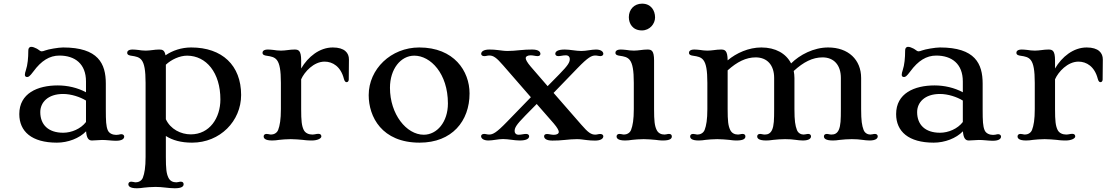

<svg xmlns="http://www.w3.org/2000/svg" viewBox="-20 -761 6040 1040"><path d="M84.5 -143.1C84.5 -48.8 151.9 11.7 288.1 11.7C348.1 11.7 409.7 -11.7 446.3 -49.8C449.2 -10.3 461.4 0 478 0C488.3 0 498 -0.5 506.8 -1.5C515.1 -2 524.4 -2.9 532.7 -2.9C544.9 -2.9 557.1 -2 568.4 -1C581.5 0 594.2 1.5 607.4 1.5C643.1 1.5 652.8 -10.3 652.8 -21.5C652.8 -28.3 646.5 -34.2 637.2 -34.2C632.3 -34.2 627.9 -32.7 623.5 -31.7C618.7 -30.8 614.3 -30.3 609.9 -30.3C592.3 -30.3 571.3 -37.1 563.5 -56.2C554.7 -78.1 553.2 -105 553.2 -168.5V-308.1C553.2 -416 512.7 -503.9 321.8 -503.9C296.9 -503.9 240.7 -494.1 225.1 -487.8C216.3 -484.4 210.9 -482.9 204.6 -482.9C198.2 -482.9 188.5 -492.7 179.2 -497.6C167.5 -503.4 158.2 -507.3 148.9 -507.3C142.6 -507.3 133.3 -503.9 133.3 -485.8C133.3 -448.2 129.9 -409.7 120.1 -380.4C116.7 -370.6 114.7 -362.8 114.7 -355.5C114.7 -349.6 118.2 -343.8 126.5 -343.8C134.8 -343.8 140.6 -346.7 161.1 -374C203.6 -432.1 248.5 -460 301.8 -460C386.2 -460 445.8 -415 445.8 -319.8V-261.2C399.9 -286.1 345.2 -298.3 293 -298.3C183.1 -298.3 84.5 -255.4 84.5 -143.1ZM198.2 -153.8C198.2 -205.6 238.8 -252 321.8 -252C365.7 -252 414.1 -235.8 445.8 -216.3V-100.1C417.5 -63 367.2 -42 322.3 -42C241.2 -42 198.2 -85.9 198.2 -153.8Z M768.6 88.9C768.6 145.5 762.7 178.2 753.9 201.2C747.1 219.2 729.5 226.6 715.3 226.6C711.4 226.6 707 225.6 702.6 224.6C698.7 223.6 694.8 223.1 691.4 223.1C682.1 223.1 675.3 227.5 675.3 236.8C675.3 246.6 682.6 258.8 721.7 258.8C735.4 258.8 746.1 257.3 759.3 255.4C769 253.9 802.2 251.5 822.3 251.5C840.3 251.5 857.4 252.9 874.5 254.9C892.1 256.8 909.2 258.8 926.3 258.8C965.8 258.8 974.6 248 974.6 236.8C974.6 227.5 968.8 223.1 959 223.1C954.6 223.1 950.2 224.1 946.3 225.1C942.4 226.1 939 226.6 935.1 226.6C917 226.6 900.9 219.7 892.1 201.2C881.3 178.7 878.4 152.3 878.4 88.9V-24.4C914.1 -1.5 960 11.7 1020.5 11.7C1171.9 11.7 1286.1 -105 1286.1 -246.6C1286.1 -406.7 1183.6 -503.9 1015.6 -503.9C962.9 -503.9 914.1 -487.3 876.5 -461.4C871.6 -489.7 859.4 -492.7 842.3 -492.7C829.1 -492.7 816.9 -491.2 805.2 -489.7C793 -488.3 781.2 -486.8 769 -486.8C749.5 -486.8 742.7 -488.8 731 -490.2C719.7 -491.7 705.6 -492.7 698.2 -492.7C674.8 -492.7 668.9 -482.9 668.9 -475.1C668.9 -463.4 681.2 -460.4 691.9 -459C715.3 -455.6 734.4 -452.1 747.1 -435.5C761.7 -416.5 768.6 -380.4 768.6 -312ZM878.4 -115.2V-410.6C908.2 -438.5 953.1 -459.5 993.7 -459.5C1097.2 -459 1173.8 -367.7 1173.8 -222.2C1173.8 -122.6 1115.7 -33.2 1013.2 -33.2C960 -33.2 903.3 -61 878.4 -115.2Z M1408.2 -22C1408.2 -12.2 1415.5 0 1454.6 0C1468.3 0 1479 -1.5 1492.2 -3.4C1502 -4.9 1535.2 -7.3 1555.2 -7.3C1574.7 -7.3 1604 -4.9 1619.1 -3.4C1630.9 -2.4 1640.1 0 1669.4 0C1698.7 0 1720.7 -10.7 1720.7 -22C1720.7 -31.2 1714.8 -36.1 1705.1 -36.1C1698.7 -36.1 1693.8 -35.2 1689 -34.2C1683.6 -33.2 1678.2 -32.2 1671.9 -32.2C1653.8 -32.2 1633.8 -39.1 1625 -57.6C1614.3 -80.1 1611.3 -106.4 1611.3 -169.9V-331.5C1628.9 -371.6 1679.2 -427.2 1738.3 -427.2C1781.7 -427.2 1825.7 -400.9 1842.8 -334C1846.7 -319.3 1852.1 -315.9 1857.9 -315.9C1863.8 -315.9 1869.1 -321.8 1869.1 -330.1L1870.1 -438.5C1870.6 -474.1 1846.7 -503.9 1782.7 -503.9C1710.4 -503.9 1648.4 -453.1 1611.3 -390.1V-433.1C1611.3 -488.3 1596.7 -492.7 1575.2 -492.7C1562 -492.7 1549.8 -491.2 1538.1 -489.7C1525.9 -488.3 1514.2 -486.8 1502 -486.8C1482.4 -486.8 1475.6 -488.8 1463.9 -490.2C1452.6 -491.7 1438.5 -492.7 1431.2 -492.7C1407.7 -492.7 1401.9 -482.9 1401.9 -475.1C1401.9 -463.4 1414.1 -460.4 1424.8 -459C1448.2 -455.6 1467.3 -452.1 1480 -435.5C1494.6 -416.5 1501.5 -380.4 1501.5 -312V-169.9C1501.5 -113.3 1495.6 -80.6 1486.8 -57.6C1480 -39.6 1462.4 -32.2 1448.2 -32.2C1444.3 -32.2 1439.9 -33.2 1435.5 -34.2C1431.6 -35.2 1427.7 -35.6 1424.3 -35.6C1415 -35.6 1408.2 -31.2 1408.2 -22Z M1977.1 -245.6C1977.1 -128.9 2047.9 11.7 2252.9 11.7C2428.7 11.7 2523.4 -105.5 2523.4 -254.9C2523.4 -376 2439.5 -503.9 2251 -503.9C2097.7 -503.9 1977.1 -386.7 1977.1 -245.6ZM2092.3 -285.2C2092.3 -387.2 2150.4 -459.5 2224.1 -459.5C2312 -459.5 2406.2 -362.8 2406.2 -200.7C2406.2 -99.6 2346.7 -31.2 2275.4 -31.2C2181.6 -31.2 2092.3 -142.1 2092.3 -285.2Z M2585.9 -23.4C2585.9 -10.7 2599.6 0 2626 0C2637.2 0 2651.4 -2 2664.6 -3.9C2677.7 -5.9 2690.9 -7.8 2705.1 -7.8C2718.8 -7.8 2734.4 -5.9 2750 -3.9C2765.1 -2 2779.8 0 2794.9 0C2832.5 0 2846.2 -10.3 2846.2 -23.4C2846.2 -28.8 2841.3 -35.6 2830.6 -35.6C2823.7 -35.6 2817.9 -34.7 2812 -33.7C2803.7 -32.2 2797.4 -31.2 2789.1 -31.2C2773.9 -31.2 2767.6 -41 2767.6 -50.8C2767.6 -68.8 2775.4 -84 2825.2 -134.8L2887.2 -197.8L2979.5 -92.3C2999.5 -68.8 3006.8 -54.2 3006.8 -46.4C3006.8 -37.1 2996.6 -30.8 2980 -30.8C2973.6 -30.8 2967.8 -31.7 2961.9 -32.7C2955.6 -33.7 2949.2 -35.2 2942.9 -35.2C2932.1 -35.2 2927.2 -29.8 2927.2 -22.9C2927.2 -12.2 2936.5 0.5 2972.2 0.5C2996.6 0.5 3014.2 -0.5 3038.1 -2.9C3061.5 -5.4 3085 -7.3 3105.5 -7.3C3124 -7.3 3139.6 -4.4 3156.7 -2.4C3172.9 -0.5 3185.5 0.5 3203.1 0.5C3234.4 0.5 3248 -10.3 3248 -22.9C3248 -29.8 3241.7 -35.2 3231.9 -35.2C3227.1 -35.2 3222.7 -34.7 3218.8 -33.7C3213.9 -32.7 3209.5 -31.7 3204.6 -31.7C3182.1 -31.7 3165.5 -43 3128.9 -85.4L2978.5 -257.8L3107.9 -391.6C3165.5 -451.2 3184.6 -460.4 3205.1 -460.4C3210 -460.4 3215.3 -459.5 3220.2 -458.5C3224.1 -457.5 3228.5 -457 3231.9 -457C3241.7 -457 3248 -462.4 3248 -469.2C3248 -481.9 3234.4 -492.7 3208 -492.7C3196.8 -492.7 3182.6 -490.7 3169.4 -488.8C3156.2 -486.8 3143.1 -484.9 3128.9 -484.9C3115.2 -484.9 3099.6 -486.8 3084 -488.8C3068.8 -490.7 3054.2 -492.7 3039.1 -492.7C3001.5 -492.7 2987.8 -482.4 2987.8 -469.2C2987.8 -463.9 2992.7 -457 3003.4 -457C3010.3 -457 3016.1 -458 3022 -459C3030.3 -460.4 3036.6 -461.4 3044.9 -461.4C3060.1 -461.4 3066.4 -451.7 3066.4 -441.9C3066.4 -423.8 3058.6 -408.7 3008.8 -357.9L2946.3 -294.4L2855 -399.9C2835 -423.3 2827.6 -438 2827.6 -445.8C2827.6 -455.1 2837.9 -461.4 2854.5 -461.4C2860.8 -461.4 2866.7 -460.4 2872.6 -459.5C2878.9 -458.5 2885.3 -457 2891.6 -457C2902.3 -457 2907.2 -462.4 2907.2 -469.2C2907.2 -480 2897.9 -492.7 2862.3 -492.7C2837.9 -492.7 2820.3 -491.7 2796.4 -489.3C2772.9 -486.8 2749.5 -484.9 2729 -484.9C2710.4 -484.9 2694.8 -487.8 2677.7 -489.7C2661.6 -491.7 2648.9 -492.7 2631.3 -492.7C2600.1 -492.7 2586.4 -481.9 2586.4 -469.2C2586.4 -462.4 2592.8 -457 2602.5 -457C2607.4 -457 2611.8 -457.5 2615.7 -458.5C2620.6 -459.5 2625 -460.4 2629.9 -460.4C2652.3 -460.4 2668.9 -449.2 2705.6 -406.7L2855.5 -234.4L2726.1 -101.1C2668.5 -41.5 2649.4 -32.2 2628.9 -32.2C2624 -32.2 2618.7 -33.2 2613.8 -34.2C2609.9 -35.2 2605.5 -35.6 2602.1 -35.6C2592.3 -35.6 2585.9 -30.3 2585.9 -23.4Z M3457 -596.2C3500 -596.2 3528.3 -632.3 3528.3 -666.5C3528.3 -704.6 3505.9 -741.2 3458 -741.2C3415 -741.2 3386.2 -709.5 3386.2 -668C3386.2 -633.3 3406.7 -596.2 3457 -596.2ZM3319.8 -22C3319.8 -12.2 3327.1 0 3366.2 0C3379.9 0 3390.6 -1.5 3403.8 -3.4C3413.6 -4.9 3446.8 -7.3 3466.8 -7.3C3486.3 -7.3 3515.6 -4.9 3530.8 -3.4C3542.5 -2.4 3551.8 0 3570.8 0C3610.4 0 3619.1 -10.7 3619.1 -22C3619.1 -31.2 3613.3 -35.6 3603.5 -35.6C3599.1 -35.6 3594.7 -34.7 3590.8 -33.7C3586.9 -32.7 3583.5 -32.2 3579.6 -32.2C3561.5 -32.2 3545.4 -39.1 3536.6 -57.6C3525.9 -80.1 3522.9 -106.4 3522.9 -169.9V-433.1C3522.9 -488.3 3508.3 -492.7 3486.8 -492.7C3473.6 -492.7 3461.4 -491.2 3449.7 -489.7C3437.5 -488.3 3425.8 -486.8 3413.6 -486.8C3394 -486.8 3387.2 -488.8 3375.5 -490.2C3364.3 -491.7 3350.1 -492.7 3342.8 -492.7C3319.3 -492.7 3313.5 -482.9 3313.5 -475.1C3313.5 -463.4 3325.7 -460.4 3336.4 -459C3359.9 -455.6 3378.9 -452.1 3391.6 -435.5C3406.2 -416.5 3413.1 -380.4 3413.1 -312V-169.9C3413.1 -113.3 3407.2 -80.6 3398.4 -57.6C3391.6 -39.6 3374 -32.2 3359.9 -32.2C3356 -32.2 3351.6 -33.2 3347.2 -34.2C3343.3 -35.2 3339.4 -35.6 3335.9 -35.6C3326.7 -35.6 3319.8 -31.2 3319.8 -22Z M3718.3 -22C3718.3 -12.2 3725.6 0 3764.6 0C3778.3 0 3789.1 -1.5 3802.2 -3.4C3812 -4.9 3845.2 -7.3 3865.2 -7.3C3884.8 -7.3 3914.1 -4.9 3929.2 -3.4C3940.9 -2.4 3950.2 0 3969.2 0C4008.8 0 4017.6 -10.7 4017.6 -22C4017.6 -31.2 4011.7 -35.6 4002 -35.6C3997.6 -35.6 3993.2 -34.7 3989.3 -33.7C3985.4 -32.7 3981.9 -32.2 3978 -32.2C3960 -32.2 3943.8 -39.1 3935.1 -57.6C3924.3 -80.1 3921.4 -106.4 3921.4 -169.9V-379.9C3972.7 -426.3 4021.5 -450.2 4073.2 -450.2C4135.7 -450.2 4173.3 -408.2 4173.3 -338.9V-169.9C4173.3 -113.3 4172.4 -80.6 4162.1 -57.6C4153.3 -38.1 4139.2 -32.2 4123 -32.2C4118.7 -32.2 4113.8 -32.7 4109.9 -33.7C4106.4 -34.2 4101.6 -35.6 4097.7 -35.6C4087.9 -35.6 4081.5 -31.2 4081.5 -22C4081.5 -12.2 4088.9 0 4130.4 0C4142.1 0 4151.4 -1 4168.9 -3.4C4184.6 -5.4 4213.4 -7.3 4232.4 -7.3C4253.9 -7.3 4273.9 -5.9 4290 -3.4C4299.8 -2 4316.4 0 4328.6 0C4363.8 0 4373 -12.2 4373 -22.5C4373 -30.8 4366.7 -35.6 4357.9 -35.6C4354 -35.6 4349.1 -34.7 4344.7 -33.7C4340.3 -32.7 4336.4 -32.2 4332.5 -32.2C4318.8 -32.2 4302.7 -40 4296.4 -57.6C4287.6 -81.1 4283.2 -106.4 4283.2 -169.9V-338.4C4283.2 -351.6 4281.7 -364.3 4279.3 -376.5C4332.5 -425.3 4381.8 -450.2 4435.5 -450.2C4497.1 -450.2 4534.7 -408.2 4534.7 -338.9V-169.9C4534.7 -113.3 4533.7 -80.6 4523.4 -57.6C4514.6 -38.1 4500.5 -32.2 4484.4 -32.2C4480 -32.2 4475.1 -32.7 4471.2 -33.7C4467.8 -34.2 4462.9 -35.6 4459 -35.6C4449.2 -35.6 4442.9 -31.2 4442.9 -22C4442.9 -12.2 4450.2 0 4491.7 0C4503.4 0 4512.7 -1 4530.3 -3.4C4545.9 -5.4 4574.7 -7.3 4593.8 -7.3C4615.2 -7.3 4635.3 -5.9 4651.4 -3.4C4661.1 -2 4677.7 0 4689.9 0C4725.1 0 4734.4 -12.2 4734.4 -22.5C4734.4 -30.8 4728 -35.6 4719.2 -35.6C4715.3 -35.6 4710.4 -34.7 4706.1 -33.7C4701.7 -32.7 4697.8 -32.2 4693.8 -32.2C4680.2 -32.2 4664.1 -40 4657.7 -57.6C4648.9 -81.1 4644.5 -106.4 4644.5 -169.9V-338.4C4644.5 -437.5 4575.2 -503.9 4465.8 -503.9C4387.7 -503.9 4312 -464.4 4265.1 -417.5C4237.8 -471.2 4180.7 -503.9 4104 -503.9C4035.2 -503.9 3968.3 -473.6 3921.4 -434.1C3920.9 -488.3 3906.2 -492.7 3885.3 -492.7C3872.1 -492.7 3859.9 -491.2 3848.1 -489.7C3835.9 -488.3 3824.2 -486.8 3812 -486.8C3792.5 -486.8 3785.6 -488.8 3773.9 -490.2C3762.7 -491.7 3748.5 -492.7 3741.2 -492.7C3717.8 -492.7 3711.9 -482.9 3711.9 -475.1C3711.9 -463.4 3724.1 -460.4 3734.9 -459C3758.3 -455.6 3777.3 -452.1 3790 -435.5C3804.7 -416.5 3811.5 -380.4 3811.5 -312V-169.9C3811.5 -113.3 3805.7 -80.6 3796.9 -57.6C3790 -39.6 3772.5 -32.2 3758.3 -32.2C3754.4 -32.2 3750 -33.2 3745.6 -34.2C3741.7 -35.2 3737.8 -35.6 3734.4 -35.6C3725.1 -35.6 3718.3 -31.2 3718.3 -22Z M4834 -143.1C4834 -48.8 4901.4 11.7 5037.6 11.7C5097.7 11.7 5159.2 -11.7 5195.8 -49.8C5198.7 -10.3 5210.9 0 5227.5 0C5237.8 0 5247.6 -0.5 5256.3 -1.5C5264.6 -2 5273.9 -2.9 5282.2 -2.9C5294.4 -2.9 5306.6 -2 5317.9 -1C5331.1 0 5343.8 1.5 5356.9 1.5C5392.6 1.5 5402.3 -10.3 5402.3 -21.5C5402.3 -28.3 5396 -34.2 5386.7 -34.2C5381.8 -34.2 5377.4 -32.7 5373 -31.7C5368.2 -30.8 5363.8 -30.3 5359.4 -30.3C5341.8 -30.3 5320.8 -37.1 5313 -56.2C5304.2 -78.1 5302.7 -105 5302.7 -168.5V-308.1C5302.7 -416 5262.2 -503.9 5071.3 -503.9C5046.4 -503.9 4990.2 -494.1 4974.6 -487.8C4965.8 -484.4 4960.4 -482.9 4954.1 -482.9C4947.8 -482.9 4938 -492.7 4928.7 -497.6C4917 -503.4 4907.7 -507.3 4898.4 -507.3C4892.1 -507.3 4882.8 -503.9 4882.8 -485.8C4882.8 -448.2 4879.4 -409.7 4869.6 -380.4C4866.2 -370.6 4864.3 -362.8 4864.3 -355.5C4864.3 -349.6 4867.7 -343.8 4876 -343.8C4884.3 -343.8 4890.1 -346.7 4910.6 -374C4953.1 -432.1 4998 -460 5051.3 -460C5135.7 -460 5195.3 -415 5195.3 -319.8V-261.2C5149.4 -286.1 5094.7 -298.3 5042.5 -298.3C4932.6 -298.3 4834 -255.4 4834 -143.1ZM4947.8 -153.8C4947.8 -205.6 4988.3 -252 5071.3 -252C5115.2 -252 5163.6 -235.8 5195.3 -216.3V-100.1C5167 -63 5116.7 -42 5071.8 -42C4990.7 -42 4947.8 -85.9 4947.8 -153.8Z M5491.7 -22C5491.7 -12.2 5499 0 5538.1 0C5551.8 0 5562.5 -1.5 5575.7 -3.4C5585.4 -4.9 5618.7 -7.3 5638.7 -7.3C5658.2 -7.3 5687.5 -4.9 5702.6 -3.4C5714.4 -2.4 5723.6 0 5752.9 0C5782.2 0 5804.2 -10.7 5804.2 -22C5804.2 -31.2 5798.3 -36.1 5788.6 -36.1C5782.2 -36.1 5777.3 -35.2 5772.5 -34.2C5767.1 -33.2 5761.7 -32.2 5755.4 -32.2C5737.3 -32.2 5717.3 -39.1 5708.5 -57.6C5697.8 -80.1 5694.8 -106.4 5694.8 -169.9V-331.5C5712.4 -371.6 5762.7 -427.2 5821.8 -427.2C5865.2 -427.2 5909.2 -400.9 5926.3 -334C5930.2 -319.3 5935.5 -315.9 5941.4 -315.9C5947.3 -315.9 5952.6 -321.8 5952.6 -330.1L5953.6 -438.5C5954.1 -474.1 5930.2 -503.9 5866.2 -503.9C5793.9 -503.9 5731.9 -453.1 5694.8 -390.1V-433.1C5694.8 -488.3 5680.2 -492.7 5658.7 -492.7C5645.5 -492.7 5633.3 -491.2 5621.6 -489.7C5609.4 -488.3 5597.7 -486.8 5585.4 -486.8C5565.9 -486.8 5559.1 -488.8 5547.4 -490.2C5536.1 -491.7 5522 -492.7 5514.6 -492.7C5491.2 -492.7 5485.4 -482.9 5485.4 -475.1C5485.4 -463.4 5497.6 -460.4 5508.3 -459C5531.7 -455.6 5550.8 -452.1 5563.5 -435.5C5578.1 -416.5 5585 -380.4 5585 -312V-169.9C5585 -113.3 5579.1 -80.6 5570.3 -57.6C5563.5 -39.6 5545.9 -32.2 5531.7 -32.2C5527.8 -32.2 5523.4 -33.2 5519 -34.2C5515.1 -35.2 5511.2 -35.6 5507.8 -35.6C5498.5 -35.6 5491.7 -31.2 5491.7 -22Z"/></svg>

Font: Stoke
Style: Light
Weight: 300
Designer: Nicole Fally
Foundry: Nicole Fally
Version: Version 1.001